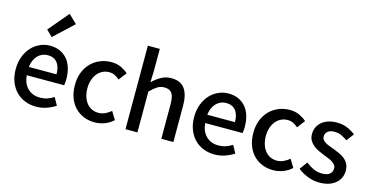

<svg xmlns="http://www.w3.org/2000/svg" viewBox="-86 -1326 3437 1770"><g transform="rotate(15 1632.5 -440.5)"><path d="M316 13Q260 13 211 -6.5Q162 -26 126 -62.5Q90 -99 69 -152.5Q48 -206 48 -274Q48 -341 69 -395Q90 -449 125 -486.5Q160 -524 205.5 -544Q251 -564 299 -564Q354 -564 395.5 -545Q437 -526 465.5 -492Q494 -458 508.5 -410Q523 -362 523 -303Q523 -286 521.5 -270.5Q520 -255 518 -245H161Q168 -166 213.5 -121.5Q259 -77 331 -77Q368 -77 400 -87.5Q432 -98 462 -118L502 -45Q464 -20 417 -3.5Q370 13 316 13ZM424 -324Q424 -396 392.5 -435Q361 -474 301 -474Q275 -474 251 -464Q227 -454 208 -435Q189 -416 176.5 -388Q164 -360 160 -324ZM234 -701 397 -894 477 -817 292 -644Z M876 13Q820 13 772 -6.5Q724 -26 688.5 -62.5Q653 -99 633 -152.5Q613 -206 613 -274Q613 -343 635 -397Q657 -451 694.5 -488Q732 -525 781.5 -544.5Q831 -564 885 -564Q938 -564 977 -545.5Q1016 -527 1046 -501L989 -426Q966 -446 942.5 -457.5Q919 -469 890 -469Q856 -469 827 -455Q798 -441 777 -415.5Q756 -390 744 -354Q732 -318 732 -274Q732 -231 743.5 -195Q755 -159 775 -134Q795 -109 824 -95Q853 -81 887 -81Q922 -81 952 -95.5Q982 -110 1007 -131L1053 -55Q1016 -21 970 -4Q924 13 876 13Z M1169 -797H1283V-586L1279 -477Q1316 -514 1360 -539Q1404 -564 1458 -564Q1546 -564 1586 -508Q1626 -452 1626 -346V0H1511V-332Q1511 -404 1489 -434.5Q1467 -465 1418 -465Q1380 -465 1350 -446Q1320 -427 1283 -390V0H1169Z M2019 13Q1963 13 1914 -6.5Q1865 -26 1829 -62.5Q1793 -99 1772 -152.5Q1751 -206 1751 -274Q1751 -341 1772 -395Q1793 -449 1828 -486.5Q1863 -524 1908.5 -544Q1954 -564 2002 -564Q2057 -564 2098.5 -545Q2140 -526 2168.5 -492Q2197 -458 2211.5 -410Q2226 -362 2226 -303Q2226 -286 2224.5 -270.5Q2223 -255 2221 -245H1864Q1871 -166 1916.5 -121.5Q1962 -77 2034 -77Q2071 -77 2103 -87.5Q2135 -98 2165 -118L2205 -45Q2167 -20 2120 -3.5Q2073 13 2019 13ZM2127 -324Q2127 -396 2095.5 -435Q2064 -474 2004 -474Q1978 -474 1954 -464Q1930 -454 1911 -435Q1892 -416 1879.5 -388Q1867 -360 1863 -324Z M2579 13Q2523 13 2475 -6.5Q2427 -26 2391.5 -62.5Q2356 -99 2336 -152.5Q2316 -206 2316 -274Q2316 -343 2338 -397Q2360 -451 2397.5 -488Q2435 -525 2484.5 -544.5Q2534 -564 2588 -564Q2641 -564 2680 -545.5Q2719 -527 2749 -501L2692 -426Q2669 -446 2645.5 -457.5Q2622 -469 2593 -469Q2559 -469 2530 -455Q2501 -441 2480 -415.5Q2459 -390 2447 -354Q2435 -318 2435 -274Q2435 -231 2446.5 -195Q2458 -159 2478 -134Q2498 -109 2527 -95Q2556 -81 2590 -81Q2625 -81 2655 -95.5Q2685 -110 2710 -131L2756 -55Q2719 -21 2673 -4Q2627 13 2579 13Z M3021 13Q2964 13 2909 -8.5Q2854 -30 2814 -63L2868 -137Q2905 -108 2942 -91Q2979 -74 3023 -74Q3074 -74 3097.5 -95Q3121 -116 3121 -147Q3121 -166 3110.5 -180Q3100 -194 3082.5 -205.5Q3065 -217 3043.5 -225.5Q3022 -234 2999 -243Q2972 -254 2943.5 -267Q2915 -280 2892.5 -298.5Q2870 -317 2855.5 -342.5Q2841 -368 2841 -403Q2841 -438 2854.5 -467Q2868 -496 2893.5 -518Q2919 -540 2955.5 -552Q2992 -564 3037 -564Q3093 -564 3137.5 -545Q3182 -526 3216 -499L3162 -428Q3133 -449 3103.5 -462.5Q3074 -476 3039 -476Q2994 -476 2972.5 -456.5Q2951 -437 2951 -408Q2951 -390 2961 -377.5Q2971 -365 2987 -355Q3003 -345 3024.5 -337Q3046 -329 3068 -321Q3097 -310 3126 -297Q3155 -284 3178 -265.5Q3201 -247 3215.5 -220Q3230 -193 3230 -154Q3230 -120 3216.5 -89.5Q3203 -59 3176.5 -36Q3150 -13 3111 0Q3072 13 3021 13Z"/></g></svg>

Font: Kinto Sans Med
Style: Regular
Weight: 500
Designer: Authors: Ryoko NISHIZUKA  (kana & ideographs); Paul D. Hunt (Latin, Greek & Cyrillic); Wenlong ZHANG  (bopomofo); Sandol
Foundry: Adobe Systems Incorporated, ookami Inc.
Version: Version 0.001